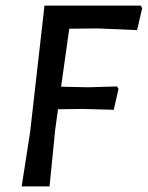

<svg xmlns="http://www.w3.org/2000/svg" viewBox="-20 -662 525 682"><path d="M396 -355 401 -346 384 -272 275 -275 186 -274 176 -201 156 0H57L87 -193L138 -642H480L485 -633L467 -555L326 -561L226 -560L197 -354L293 -352Z"/></svg>

Font: Alegreya Sans SC Medium
Style: Italic
Weight: 500
Italic angle: -7°
Designer: Juan Pablo del Peral
Foundry: Huerta Tipografica
Version: Version 2.007